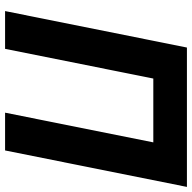

<svg xmlns="http://www.w3.org/2000/svg" viewBox="-20 -718 738 737"><g transform="rotate(90 348.5 -349.0)"><path d="M22 0H167L281 -569H526L412 0H557L697 -698H162Z"/></g></svg>

Font: LVC Sans
Style: Bold Italic
Weight: 700
Italic angle: -11.31°
Designer: Mike Abbink, Paul van der Laan, Pieter van Rosmalen
Foundry: Bold Monday
Version: Version 3.0